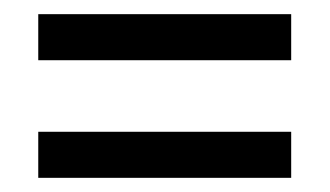

<svg xmlns="http://www.w3.org/2000/svg" viewBox="-20 -414 466 271"><path d="M391 -228V-163H34V-228ZM391 -394V-329H34V-394Z"/></svg>

Font: Mukta Mahee Medium
Style: Regular
Weight: 500
Designer: Shuchita Grover, Noopur Datye, Girish Dalvi, Yashodeep Gholap
Foundry: Ek Type
Version: Version 2.538;PS 1.000;hotconv 16.6.51;makeotf.lib2.5.65220;